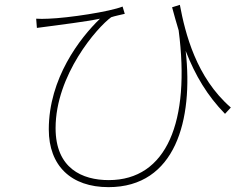

<svg xmlns="http://www.w3.org/2000/svg" viewBox="-20 -734 1040 791"><path d="M129 -657 132 -619C150 -621 168 -624 185 -626C228 -632 329 -644 392 -657C309 -577 181 -411 181 -201C181 -51 273 37 427 37C703 37 777 -240 745 -524C785 -422 834 -340 907 -265L931 -291C788 -415 743 -597 721 -714L689 -704C698 -670 707 -639 716 -609C765 -234 667 8 428 8C319 8 209 -40 209 -206C209 -425 380 -621 438 -663C452 -668 482 -674 494 -677L485 -707C433 -686 263 -660 180 -657C162 -656 141 -656 129 -657Z"/></svg>

Font: Noto Sans CJK HK Thin
Style: Regular
Weight: 100
Designer: Ryoko NISHIZUKA 西塚涼子 (kana, bopomofo & ideographs); Paul D. Hunt (Latin, Greek & Cyrillic); Sandoll Communications 산돌커뮤니
Foundry: Adobe
Version: Version 2.004;hotconv 1.0.118;makeotfexe 2.5.65603